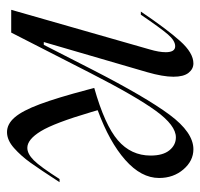

<svg xmlns="http://www.w3.org/2000/svg" viewBox="-32 -528 572 548"><g transform="rotate(90 254.0 -254.0)"><path d="M199 -463Q199 -433 186 -388L100 -93H108L179 -232Q257 -384 307.5 -452Q358 -520 406 -520Q439 -520 463.5 -491.5Q488 -463 488 -422Q488 -371 436.5 -325.5Q385 -280 295 -247V-245L300 -228Q331 -123 354.5 -84.5Q378 -46 402 -46Q419 -46 437.5 -64.5Q456 -83 491 -138H500Q463 -81 444 -54.5Q425 -28 402.5 -8Q380 12 357 12Q334 12 315 -10Q296 -32 277.5 -81.5Q259 -131 236 -218L231 -237Q337 -267 380.5 -304.5Q424 -342 424 -398Q424 -433 409 -451.5Q394 -470 372 -470Q338 -470 296.5 -413Q255 -356 189 -227L73 0H8L121 -395Q129 -422 129 -441Q129 -468 112 -468Q96 -468 78 -447Q60 -426 22 -370H13Q63 -444 97 -482Q131 -520 161 -520Q177 -520 188 -506Q199 -492 199 -463Z"/></g></svg>

Font: Nyght Serif Light Italic
Style: Regular
Weight: 300
Italic angle: -16°
Designer: Maksym Kobuzan
Version: Version 0.410